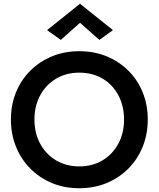

<svg xmlns="http://www.w3.org/2000/svg" viewBox="-20 -985 843 1020"><path d="M405 -864 303 -773 230 -825 405 -965 580 -825 508 -773ZM38 -350Q38 -428 65 -494.5Q92 -561 141.5 -610Q191 -659 257 -686Q323 -713 401 -713Q480 -713 546 -686Q612 -659 661.5 -610Q711 -561 738 -494.5Q765 -428 765 -350Q765 -272 738 -205.5Q711 -139 662 -89.5Q613 -40 546.5 -12.5Q480 15 401 15Q322 15 256 -12.5Q190 -40 141 -89.5Q92 -139 65 -205.5Q38 -272 38 -350ZM163 -350Q163 -278 193.5 -221.5Q224 -165 278 -133Q332 -101 401 -101Q471 -101 524.5 -133Q578 -165 608.5 -221.5Q639 -278 639 -350Q639 -422 609 -478.5Q579 -535 525.5 -567Q472 -599 401 -599Q332 -599 278 -567Q224 -535 193.5 -478.5Q163 -422 163 -350Z"/></svg>

Font: Jost* Medium
Style: Regular
Weight: 500
Version: Version 3.7